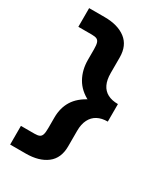

<svg xmlns="http://www.w3.org/2000/svg" viewBox="-202 -806 877 1006"><g transform="rotate(30 236.5 -303.0)"><path d="M113 -603H31V-716H125Q205 -716 252 -680Q299 -644 299 -572V-478H161V-541Q161 -567 157 -580Q153 -593 143 -598Q133 -603 113 -603ZM30 -3H112Q132 -3 142 -8Q152 -13 156 -26Q160 -39 160 -65V-128H298V-34Q298 38 251 74Q204 110 124 110H30ZM272 -303H413V-250Q377 -250 351.5 -236.5Q326 -223 312 -195.5Q298 -168 298 -128H160Q160 -187 187 -230.5Q214 -274 272 -303ZM161 -478H299Q299 -437 312 -410Q325 -383 350.5 -369.5Q376 -356 413 -356V-293H272Q215 -321 188 -369Q161 -417 161 -478Z"/></g></svg>

Font: Uncut Sans VF
Style: Regular
Weight: 400
Designer: Kasper Nordkvist
Foundry: Uncut Type
Version: Version 1.100;FEAKit 1.0